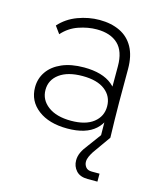

<svg xmlns="http://www.w3.org/2000/svg" viewBox="-105 -562 704 839"><g transform="rotate(15 247.5 -142.5)"><path d="M378 0 376 -165 371 -177V-310Q371 -378 337 -410Q303 -442 241 -442Q201 -442 159 -427.5Q117 -413 87 -379L63 -412Q96 -449 144.5 -467Q193 -485 242 -485Q295 -485 334.5 -466Q374 -447 395.5 -408Q417 -369 417 -310V-160Q417 -120 418 -80.5Q419 -41 420 0ZM227 10Q144 10 94.5 -28Q45 -66 45 -128Q45 -168 67 -199.5Q89 -231 130.5 -249Q172 -267 230 -267Q314 -267 358.5 -230Q403 -193 403 -133H396Q396 -67 353.5 -28.5Q311 10 227 10ZM234 -27Q300 -27 335.5 -55Q371 -83 371 -128Q371 -174 335.5 -201.5Q300 -229 234 -229Q167 -229 129.5 -201.5Q92 -174 92 -129Q92 -84 130 -55.5Q168 -27 234 -27ZM371 200Q336 200 318.5 180.5Q301 161 301 134Q301 115 309.5 97Q318 79 335 58L394 -22L420 0L362 82Q355 93 349.5 105Q344 117 344 129Q344 142 352.5 153Q361 164 380 164H415V200Z"/></g></svg>

Font: SUSE ExtraLight
Style: Regular
Weight: 250
Designer: Rene Bieder
Foundry: SUSE
Version: Version 1.000